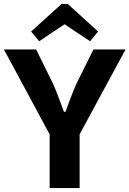

<svg xmlns="http://www.w3.org/2000/svg" viewBox="-20 -962 662 982"><path d="M180.2 -751 139.2 -800.8 294.9 -941.9H326.2L481.9 -800.8L440.9 -751L310.1 -837.9ZM307.1 -390.1H314.9Q320.8 -407.2 339.8 -457.5Q358.9 -507.8 371.1 -534.2L458 -709H622.1L387.2 -274.9V0H233.9V-274.9L0 -709H165L251 -534.2Q263.2 -507.8 282 -457.5Q300.8 -407.2 307.1 -390.1Z"/></svg>

Font: Sarala
Style: Bold
Weight: 700
Designer: Andres Torresi
Foundry: Huerta Tipografica
Version: Version 1.004;PS 001.003;hotconv 1.0.70;makeotf.lib2.5.58329